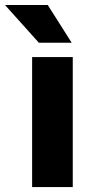

<svg xmlns="http://www.w3.org/2000/svg" viewBox="-70 -760 375 780"><path d="M225.6 -528.3V0H60.5V-528.3ZM124 -739.7 221.2 -586.4H87.9L-49.8 -739.7Z"/></svg>

Font: Vazirmatn RD UI Black
Style: Regular
Weight: 900
Designer: Saber Rastikerdar
Foundry: Saber Rastikerdar
Version: Version 33.003